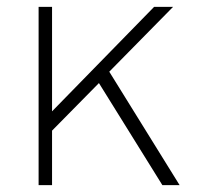

<svg xmlns="http://www.w3.org/2000/svg" viewBox="-20 -537 588 557"><path d="M501 0 297 -329 482 -517H427L131 -214V-517H92V0H131V-158L267 -296L451 0Z"/></svg>

Font: United Sans Thin
Style: Regular
Weight: 100
Designer: Pablo Impallari, Rodrigo Fuenzalida (Modified by Dan O. Williams)
Version: Version 1.000;PS 001.000;hotconv 1.0.88;makeotf.lib2.5.64775